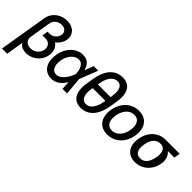

<svg xmlns="http://www.w3.org/2000/svg" viewBox="29 -1639 2745 2745"><g transform="rotate(45 1401.5 -266.5)"><path d="M260.7 -420.9H331.1Q406.2 -420.9 449.7 -390.1Q493.2 -359.4 509 -310.8Q524.9 -262.2 515.6 -208.5Q505.9 -146.5 468.5 -97.2Q431.2 -47.9 376.2 -19.5Q321.3 8.8 257.3 8.8Q218.3 8.8 183.1 -4.6Q147.9 -18.1 123.5 -54.2L118.2 -51.8L143.6 -207.5Q138.2 -174.8 149.4 -147Q160.6 -119.1 187.5 -102.3Q214.4 -85.4 255.4 -85.4Q297.4 -85.4 330.8 -102.8Q364.3 -120.1 385.7 -149.2Q407.2 -178.2 413.1 -212.9Q418.5 -247.1 407.5 -275.6Q396.5 -304.2 371.3 -321.3Q346.2 -338.4 309.1 -337.9H247.6ZM352.1 -737.3Q401.9 -737.3 439.7 -721.9Q477.5 -706.5 502.2 -679.7Q526.9 -652.8 536.6 -618.2Q546.4 -583.5 540 -544.9Q532.7 -498 501.5 -452.4Q470.2 -406.7 418 -376.7Q365.7 -346.7 293.9 -346.7H248.5L262.2 -426.8H299.3Q338.9 -427.2 367.7 -443.4Q396.5 -459.5 413.8 -484.6Q431.2 -509.8 435.1 -536.6Q442.9 -582 415 -611.6Q387.2 -641.1 336.4 -641.1Q303.2 -641.1 273.4 -627.4Q243.7 -613.8 223.1 -588.4Q202.6 -563 196.8 -528.8L76.2 204.1H-28.8L93.3 -532.2Q103 -592.3 140.1 -638.7Q177.2 -685.1 232.4 -711.2Q287.6 -737.3 352.1 -737.3Z M768.6 11.7Q699.2 10.7 652.3 -26.6Q605.5 -64 586.9 -129.2Q568.4 -194.3 582.5 -279.3Q595.7 -359.9 635 -421.4Q674.3 -482.9 731.7 -517.8Q789.1 -552.7 855.5 -552.7Q905.3 -552.7 939.2 -533.9Q973.1 -515.1 993.9 -482.4Q1014.6 -449.7 1024.4 -407.2L1062.5 -410.2L1059.1 -271L1083.5 0H990.7L976.6 -281.2Q975.1 -306.2 970.2 -336.9Q965.3 -367.7 953.1 -396.2Q940.9 -424.8 918.5 -443.6Q896 -462.4 859.4 -462.4Q817.9 -462.4 781.7 -437Q745.6 -411.6 720 -367.4Q694.3 -323.2 684.6 -265.6Q676.3 -212.4 685.1 -170.4Q693.8 -128.4 718 -104.2Q742.2 -80.1 779.8 -79.6Q816.9 -79.6 847.9 -99.9Q878.9 -120.1 903.6 -151.1Q928.2 -182.1 945.8 -215.3Q963.4 -248.5 973.6 -274.9L1076.7 -545.9H1168.9L1061 -271.5L1017.1 -133.3L984.4 -129.9Q959.5 -87.4 927.7 -55.4Q896 -23.4 856.7 -5.6Q817.4 12.2 768.6 11.7Z M1610.4 -402.3 1595.7 -312.5H1243.7L1258.8 -402.3ZM1666.5 -410.2 1650.4 -310.5Q1631.8 -200.7 1591.3 -129.9Q1550.8 -59.1 1492.9 -24.7Q1435.1 9.8 1365.2 9.8Q1294.9 9.8 1247.6 -24.7Q1200.2 -59.1 1182.6 -129.9Q1165 -200.7 1183.1 -310.5L1199.7 -410.2Q1217.8 -519 1258.3 -588.9Q1298.8 -658.7 1356.9 -692.4Q1415 -726.1 1484.9 -726.1Q1555.7 -726.1 1602.8 -692.4Q1649.9 -658.7 1667.2 -588.9Q1684.6 -519 1666.5 -410.2ZM1542 -293.5 1564 -427.7Q1575.2 -496.6 1567.1 -542.7Q1559.1 -588.9 1533.9 -612.1Q1508.8 -635.3 1470.7 -635.3Q1413.1 -635.3 1368.7 -582Q1324.2 -528.8 1308.1 -427.7L1284.7 -293.5Q1267.6 -190.9 1294.9 -136Q1322.3 -81.1 1380.4 -81.1Q1418.5 -81.1 1450.7 -105.2Q1482.9 -129.4 1506.6 -176.8Q1530.3 -224.1 1542 -293.5Z M1903.3 11.2Q1825.2 10.7 1773.2 -24.9Q1721.2 -60.5 1700 -124.8Q1678.7 -189 1692.4 -274.4Q1706.1 -358.4 1747.1 -420.9Q1788.1 -483.4 1850.1 -518.1Q1912.1 -552.7 1987.8 -552.7Q2065.9 -552.7 2117.7 -516.8Q2169.4 -481 2190.9 -416.5Q2212.4 -352.1 2198.2 -266.1Q2185.1 -182.6 2143.8 -120.4Q2102.5 -58.1 2040.8 -23.7Q1979 10.7 1903.3 11.2ZM1909.2 -77.6Q1960.4 -78.1 1998.5 -105Q2036.6 -131.8 2060.8 -176.5Q2085 -221.2 2093.3 -274.9Q2102.1 -326.2 2093.5 -369.1Q2085 -412.1 2057.6 -438.2Q2030.3 -464.4 1981.4 -463.9Q1930.7 -464.4 1892.3 -437Q1854 -409.7 1829.8 -364.7Q1805.7 -319.8 1797.4 -266.1Q1788.6 -215.3 1796.9 -172.4Q1805.2 -129.4 1832.8 -103.8Q1860.4 -78.1 1909.2 -77.6Z M2262.2 -258.8 2265.1 -269.5Q2277.3 -342.8 2315.4 -401.4Q2353.5 -460 2413.6 -494.1Q2473.6 -528.3 2550.3 -528.3Q2564 -525.4 2574.2 -513.7Q2584.5 -502 2598.6 -488.5Q2612.8 -475.1 2637.2 -465.3Q2676.3 -449.2 2703.6 -417.7Q2731 -386.2 2742.4 -343.3Q2753.9 -300.3 2745.1 -249L2743.2 -238.3Q2732.9 -172.9 2695.1 -116.2Q2657.2 -59.6 2597.9 -24.9Q2538.6 9.8 2462.4 9.8Q2384.8 9.8 2336.2 -25.6Q2287.6 -61 2268.6 -121.8Q2249.5 -182.6 2262.2 -258.8ZM2379.9 -269.5 2377 -258.8Q2369.1 -210.9 2375.7 -170.7Q2382.3 -130.4 2406.7 -106.2Q2431.2 -82 2477.5 -82Q2522 -82 2553.5 -106.2Q2585 -130.4 2604 -170.7Q2623 -210.9 2630.9 -258.8L2633.8 -269.5Q2641.1 -314.9 2634.5 -352.8Q2627.9 -390.6 2604.2 -413.6Q2580.6 -436.5 2535.6 -436.5Q2490.2 -436.5 2458 -413.6Q2425.8 -390.6 2406.5 -352.8Q2387.2 -314.9 2379.9 -269.5ZM2832 -528.3 2816.9 -436.5H2535.6L2550.3 -528.3Z"/></g></svg>

Font: Inter Tight Medium
Style: Italic
Weight: 500
Italic angle: -9.39999°
Designer: Rasmus Andersson
Foundry: rsms
Version: Version 3.004